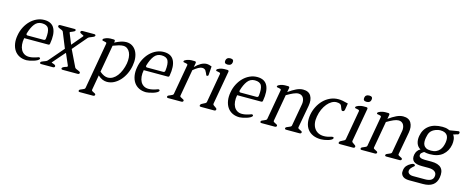

<svg xmlns="http://www.w3.org/2000/svg" viewBox="-41 -1314 5328 2200"><g transform="rotate(15 2622.5 -214.5)"><path d="M449 -252Q447 -237 431 -237H146Q138 -195 141.5 -159.5Q145 -124 159 -98.5Q173 -73 197 -58.5Q221 -44 254 -44Q299 -44 364 -69Q383 -69 382 -56Q380 -44 361.5 -33.5Q343 -23 319 -15.5Q295 -8 271.5 -3.5Q248 1 236 1Q188 1 151 -17.5Q114 -36 91.5 -69.5Q69 -103 61.5 -149Q54 -195 64 -249Q73 -302 96.5 -347.5Q120 -393 153.5 -426.5Q187 -460 229 -479Q271 -498 317 -498Q405 -498 437.5 -434Q470 -370 449 -252ZM388 -296Q398 -381 378.5 -417.5Q359 -454 299 -454Q246 -454 213.5 -411.5Q181 -369 160 -296Q157 -276 176 -276H366Q386 -276 388 -296Z M865 -15Q862 0 843 0H666Q647 0 649 -15Q652 -28 683 -39L698 -44Q709 -44 712 -55Q711 -53 711 -62L652 -198L639 -184Q631 -175 618 -160Q605 -145 589.5 -127.5Q574 -110 558 -91Q542 -72 528 -56Q524 -52 524 -49Q522 -44 533 -44L547 -39Q574 -30 572 -15Q569 0 549 0H413Q393 0 395 -14Q397 -23 406.5 -28Q416 -33 428.5 -37.5Q441 -42 453.5 -47Q466 -52 474 -61L628 -240L553 -425Q547 -434 535 -439Q523 -444 511.5 -448.5Q500 -453 492.5 -458.5Q485 -464 487 -474Q489 -488 508 -488H675Q694 -488 692 -474Q690 -466 681 -461Q672 -456 661.5 -451.5Q651 -447 642 -443.5Q633 -440 632 -436Q632 -438 632.5 -437Q633 -436 633 -431L685 -303L793 -431Q793 -431 795 -436Q796 -440 788.5 -443.5Q781 -447 772 -451Q763 -455 755.5 -460Q748 -465 749 -473Q752 -489 772 -489H909Q927 -489 927 -474Q924 -465 914 -459.5Q904 -454 891.5 -449.5Q879 -445 866.5 -439.5Q854 -434 847 -426L704 -258L799 -62Q805 -53 817 -48Q829 -43 840 -38.5Q851 -34 858.5 -29Q866 -24 865 -15Z M1429 -255Q1420 -202 1397.5 -155Q1375 -108 1343 -73Q1311 -38 1272 -18Q1233 2 1190 2Q1164 2 1137.5 -8.5Q1111 -19 1082 -45L1051 132Q1049 142 1057 147.5Q1065 153 1075 157.5Q1085 162 1093 167Q1101 172 1100 181Q1097 196 1078 196H922Q902 196 905 181Q906 172 916.5 167Q927 162 939 157.5Q951 153 961 147.5Q971 142 973 132L1070 -419Q1072 -430 1063 -433Q1054 -436 1043.5 -437.5Q1033 -439 1024 -441.5Q1015 -444 1017 -454Q1018 -461 1028 -467.5Q1038 -474 1051.5 -478.5Q1065 -483 1078.5 -485.5Q1092 -488 1101 -488H1140Q1160 -488 1157 -469L1154 -454Q1193 -474 1226 -485Q1259 -496 1289 -496Q1331 -496 1361.5 -476.5Q1392 -457 1410 -424Q1428 -391 1433 -347.5Q1438 -304 1429 -255ZM1358 -261Q1364 -298 1361.5 -331.5Q1359 -365 1347 -390.5Q1335 -416 1314.5 -431Q1294 -446 1266 -446Q1243 -446 1213 -437.5Q1183 -429 1147 -415L1090 -92Q1119 -68 1142 -58Q1165 -48 1186 -48Q1218 -48 1246 -64.5Q1274 -81 1296 -110Q1318 -139 1334 -178Q1350 -217 1358 -261Z M1867 -252Q1865 -237 1849 -237H1564Q1556 -195 1559.5 -159.5Q1563 -124 1577 -98.5Q1591 -73 1615 -58.5Q1639 -44 1672 -44Q1717 -44 1782 -69Q1801 -69 1800 -56Q1798 -44 1779.5 -33.5Q1761 -23 1737 -15.5Q1713 -8 1689.5 -3.5Q1666 1 1654 1Q1606 1 1569 -17.5Q1532 -36 1509.5 -69.5Q1487 -103 1479.5 -149Q1472 -195 1482 -249Q1491 -302 1514.5 -347.5Q1538 -393 1571.5 -426.5Q1605 -460 1647 -479Q1689 -498 1735 -498Q1823 -498 1855.5 -434Q1888 -370 1867 -252ZM1806 -296Q1816 -381 1796.5 -417.5Q1777 -454 1717 -454Q1664 -454 1631.5 -411.5Q1599 -369 1578 -296Q1575 -276 1594 -276H1784Q1804 -276 1806 -296Z M2297 -376Q2294 -362 2280 -362Q2272 -361 2270 -369.5Q2268 -378 2261 -391L2245 -420Q2229 -436 2207 -436Q2185 -436 2159 -421.5Q2133 -407 2102 -381L2046 -64Q2044 -54 2052.5 -48.5Q2061 -43 2071 -38.5Q2081 -34 2089 -29Q2097 -24 2096 -15Q2093 0 2074 0H1918Q1898 0 1901 -15Q1902 -24 1912.5 -29Q1923 -34 1934.5 -38.5Q1946 -43 1956 -48.5Q1966 -54 1968 -63L2031 -420Q2033 -431 2024.5 -434.5Q2016 -438 2005 -439.5Q1994 -441 1985 -443Q1976 -445 1978 -454Q1979 -461 1989 -467.5Q1999 -474 2012 -478.5Q2025 -483 2039 -485.5Q2053 -488 2063 -488H2101Q2121 -488 2118 -469L2109 -420Q2143 -455 2177.5 -474Q2212 -493 2247 -493Q2268 -493 2304 -479L2297 -381V-376Z M2526 -585Q2520 -547 2475 -547Q2432 -547 2438 -586Q2444 -625 2489 -625Q2533 -625 2526 -585ZM2484 -15Q2481 0 2462 0H2306Q2286 0 2289 -15Q2291 -26 2301 -32.5Q2311 -39 2323 -44.5Q2335 -50 2345.5 -56Q2356 -62 2358 -73L2419 -420Q2421 -431 2412.5 -434.5Q2404 -438 2393 -439.5Q2382 -441 2373 -443Q2364 -445 2366 -454Q2367 -461 2377 -467.5Q2387 -474 2400 -478.5Q2413 -483 2427 -485.5Q2441 -488 2451 -488H2489Q2509 -488 2506 -469L2436 -74Q2434 -63 2442 -56.5Q2450 -50 2459.5 -44Q2469 -38 2477 -31.5Q2485 -25 2484 -15Z M2975 -252Q2973 -237 2957 -237H2672Q2664 -195 2667.5 -159.5Q2671 -124 2685 -98.5Q2699 -73 2723 -58.5Q2747 -44 2780 -44Q2825 -44 2890 -69Q2909 -69 2908 -56Q2906 -44 2887.5 -33.5Q2869 -23 2845 -15.5Q2821 -8 2797.5 -3.5Q2774 1 2762 1Q2714 1 2677 -17.5Q2640 -36 2617.5 -69.5Q2595 -103 2587.5 -149Q2580 -195 2590 -249Q2599 -302 2622.5 -347.5Q2646 -393 2679.5 -426.5Q2713 -460 2755 -479Q2797 -498 2843 -498Q2931 -498 2963.5 -434Q2996 -370 2975 -252ZM2914 -296Q2924 -381 2904.5 -417.5Q2885 -454 2825 -454Q2772 -454 2739.5 -411.5Q2707 -369 2686 -296Q2683 -276 2702 -276H2892Q2912 -276 2914 -296Z M3497 -15Q3494 0 3474 0H3318Q3298 0 3301 -15Q3302 -24 3312.5 -29Q3323 -34 3335 -38.5Q3347 -43 3357 -48.5Q3367 -54 3369 -63L3417 -332Q3420 -350 3417.5 -369Q3415 -388 3407 -403Q3399 -418 3384 -427.5Q3369 -437 3348 -437Q3322 -437 3288 -422Q3254 -407 3210 -381L3154 -64Q3152 -54 3160.5 -48.5Q3169 -43 3179 -38.5Q3189 -34 3197 -29Q3205 -24 3204 -15Q3201 0 3182 0H3026Q3006 0 3009 -15Q3010 -24 3020.5 -29Q3031 -34 3042.5 -38.5Q3054 -43 3064 -48.5Q3074 -54 3076 -63L3139 -420Q3141 -431 3132.5 -434.5Q3124 -438 3113 -439.5Q3102 -441 3093 -443Q3084 -445 3086 -454Q3087 -461 3097 -467.5Q3107 -474 3120 -478.5Q3133 -483 3147 -485.5Q3161 -488 3171 -488H3209Q3229 -488 3226 -469L3217 -420Q3265 -455 3307 -475Q3349 -495 3387 -495Q3454 -495 3481 -449.5Q3508 -404 3495 -332L3446 -64Q3444 -54 3452.5 -48.5Q3461 -43 3471.5 -38.5Q3482 -34 3490 -29Q3498 -24 3497 -15Z M3867 -46Q3865 -35 3849.5 -26Q3834 -17 3812.5 -10.5Q3791 -4 3768 -0.5Q3745 3 3729 3Q3675 3 3635 -14.5Q3595 -32 3570.5 -64Q3546 -96 3538 -140Q3530 -184 3539 -237Q3548 -288 3571.5 -334.5Q3595 -381 3630 -416.5Q3665 -452 3710 -472.5Q3755 -493 3808 -493Q3851 -493 3922 -473L3909 -395Q3904 -374 3886 -374Q3876 -374 3871 -383Q3866 -392 3862 -404Q3858 -416 3853 -427.5Q3848 -439 3839 -444Q3828 -450 3816.5 -452Q3805 -454 3794 -454Q3766 -454 3738 -438Q3710 -422 3686 -393Q3662 -364 3644 -324.5Q3626 -285 3618 -237Q3610 -193 3616 -157Q3622 -121 3640 -95Q3658 -69 3686.5 -55Q3715 -41 3753 -41Q3793 -41 3849 -59Q3870 -59 3867 -46Z M4174 -585Q4168 -547 4123 -547Q4080 -547 4086 -586Q4092 -625 4137 -625Q4181 -625 4174 -585ZM4132 -15Q4129 0 4110 0H3954Q3934 0 3937 -15Q3939 -26 3949 -32.5Q3959 -39 3971 -44.5Q3983 -50 3993.5 -56Q4004 -62 4006 -73L4067 -420Q4069 -431 4060.5 -434.5Q4052 -438 4041 -439.5Q4030 -441 4021 -443Q4012 -445 4014 -454Q4015 -461 4025 -467.5Q4035 -474 4048 -478.5Q4061 -483 4075 -485.5Q4089 -488 4099 -488H4137Q4157 -488 4154 -469L4084 -74Q4082 -63 4090 -56.5Q4098 -50 4107.5 -44Q4117 -38 4125 -31.5Q4133 -25 4132 -15Z M4685 -15Q4682 0 4662 0H4506Q4486 0 4489 -15Q4490 -24 4500.5 -29Q4511 -34 4523 -38.5Q4535 -43 4545 -48.5Q4555 -54 4557 -63L4605 -332Q4608 -350 4605.5 -369Q4603 -388 4595 -403Q4587 -418 4572 -427.5Q4557 -437 4536 -437Q4510 -437 4476 -422Q4442 -407 4398 -381L4342 -64Q4340 -54 4348.5 -48.5Q4357 -43 4367 -38.5Q4377 -34 4385 -29Q4393 -24 4392 -15Q4389 0 4370 0H4214Q4194 0 4197 -15Q4198 -24 4208.5 -29Q4219 -34 4230.5 -38.5Q4242 -43 4252 -48.5Q4262 -54 4264 -63L4327 -420Q4329 -431 4320.5 -434.5Q4312 -438 4301 -439.5Q4290 -441 4281 -443Q4272 -445 4274 -454Q4275 -461 4285 -467.5Q4295 -474 4308 -478.5Q4321 -483 4335 -485.5Q4349 -488 4359 -488H4397Q4417 -488 4414 -469L4405 -420Q4453 -455 4495 -475Q4537 -495 4575 -495Q4642 -495 4669 -449.5Q4696 -404 4683 -332L4634 -64Q4632 -54 4640.5 -48.5Q4649 -43 4659.5 -38.5Q4670 -34 4678 -29Q4686 -24 4685 -15Z M5159 75Q5138 195 4991 195H4830Q4810 195 4790 191Q4770 187 4755 176Q4740 165 4732.5 146.5Q4725 128 4730 98Q4735 68 4752 47.5Q4769 27 4799 11Q4821 0 4829 1Q4839 1 4844 6.5Q4849 12 4848 17Q4847 22 4840 27.5Q4833 33 4824 41.5Q4815 50 4807 60.5Q4799 71 4796 85Q4792 108 4809.5 122.5Q4827 137 4859 137H5001Q5090 137 5100 79Q5107 41 5081.5 20.5Q5056 0 5005 0H4927Q4858 0 4828.5 -25Q4799 -50 4808 -104Q4819 -158 4862 -180Q4826 -201 4813 -239Q4800 -277 4808 -325Q4822 -406 4881 -451Q4940 -496 5040 -496Q5059 -496 5076.5 -493.5Q5094 -491 5111 -484L5127 -478L5229 -495Q5248 -495 5245 -475Q5241 -456 5222 -456L5179 -442Q5197 -420 5200.5 -388.5Q5204 -357 5199 -327Q5185 -249 5130 -202Q5075 -155 4975 -155Q4960 -155 4944 -157Q4928 -159 4910 -163L4897 -154Q4886 -146 4880 -140Q4874 -134 4872 -123Q4867 -100 4886 -89Q4905 -78 4941 -78H5019Q5186 -78 5159 75ZM5120 -329Q5124 -353 5122.5 -375Q5121 -397 5111 -414Q5101 -431 5080 -441Q5059 -451 5025 -451Q5002 -451 4972 -440Q4949 -431 4934 -419.5Q4919 -408 4910 -394Q4901 -380 4896 -363Q4891 -346 4887 -325Q4883 -302 4883.5 -279.5Q4884 -257 4893 -239Q4902 -221 4922.5 -209.5Q4943 -198 4981 -198Q5017 -198 5041.5 -209.5Q5066 -221 5082 -239.5Q5098 -258 5107 -281.5Q5116 -305 5120 -329Z"/></g></svg>

Font: Jura
Style: Italic
Weight: 400
Designer: Ed Merritt
Foundry: Ten by Twenty
Version: Version 1.007